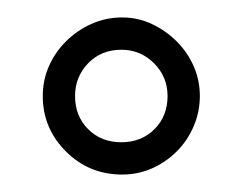

<svg xmlns="http://www.w3.org/2000/svg" viewBox="-20 -630 278 220"><path d="M120 -430Q82 -430 55.5 -456.5Q29 -483 29 -520Q29 -538 36 -554Q43 -570 55.5 -582.5Q68 -595 84.5 -602.5Q101 -610 120 -610Q138 -610 154 -602.5Q170 -595 182.5 -582.5Q195 -570 202 -554Q209 -538 209 -520Q209 -502 202 -485.5Q195 -469 182.5 -456.5Q170 -444 154 -437Q138 -430 120 -430ZM119 -573Q96 -573 81 -557.5Q66 -542 66 -520Q66 -497 81 -482Q96 -467 119 -467Q142 -467 157 -482Q172 -497 172 -520Q172 -542 156.5 -557.5Q141 -573 119 -573Z"/></svg>

Font: Moniqa Paragraph
Style: Bold
Weight: 700
Designer: Rajesh Rajput
Foundry: Rajesh Rajput
Version: Version 1.000